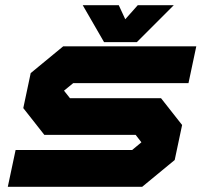

<svg xmlns="http://www.w3.org/2000/svg" viewBox="-20 -718 790 738"><path d="M10 0 40 -141.5H488L523.5 -171L501.5 -199.5H150.5L69.5 -302.5L98 -437L223 -540H734.5L704.5 -398.5H261.5L226 -369.5L249 -340.5H599L680 -237.5L651.5 -103L526.5 0ZM380 -556 298 -698H436.5L461.5 -644L509.5 -698H648L506 -556Z"/></svg>

Font: Tourney Expanded Black
Style: Italic
Weight: 900
Width: 7
Italic angle: -12°
Designer: Tyler Finck
Foundry: Etcetera Type Co
Version: Version 1.010; ttfautohint (v1.8.3)